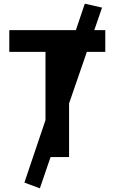

<svg xmlns="http://www.w3.org/2000/svg" viewBox="-20 -858 626 1049"><path d="M197.8 170.9 256.3 0H357.4V-293L454.6 -574.7H555.2V-693.4H495.1L537.6 -816.4L443.4 -837.9L394.5 -693.4H30.8V-574.7H228.5V-201.7L113.3 139.6Z"/></svg>

Font: Cascadia Mono NF
Style: Bold
Weight: 700
Monospace: yes
Designer: Aaron Bell
Foundry: Saja Typeworks
Version: Version 2404.023